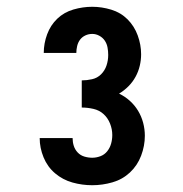

<svg xmlns="http://www.w3.org/2000/svg" viewBox="-20 -863 540 566"><path d="M252 -317Q222 -317 193.5 -325Q165 -333 142.5 -352Q120 -371 108.5 -399Q97 -427 97 -456H194Q194 -444 197.5 -433Q201 -422 209 -413.5Q217 -405 228.5 -401.5Q240 -398 252 -398Q264 -398 276 -402.5Q288 -407 296 -417Q304 -427 307.5 -439.5Q311 -452 311 -465Q311 -482 304.5 -498.5Q298 -515 285.5 -526.5Q273 -538 255.5 -542Q238 -546 221 -546V-626Q236 -626 251.5 -629.5Q267 -633 278 -644Q289 -655 294 -670Q299 -685 299 -701Q299 -712 297 -723Q295 -734 289 -743Q283 -752 273 -757.5Q263 -763 252 -763Q241 -763 231.5 -758.5Q222 -754 216 -746Q210 -738 207.5 -727.5Q205 -717 205 -707H109Q109 -735 119 -762Q129 -789 149 -808Q169 -827 196.5 -835Q224 -843 252 -843Q280 -843 308 -834.5Q336 -826 356 -806Q376 -786 386 -758.5Q396 -731 396 -703Q396 -686 392 -669Q388 -652 379.5 -636.5Q371 -621 358.5 -608.5Q346 -596 331 -587Q348 -579 362.5 -566Q377 -553 387 -536.5Q397 -520 402 -501Q407 -482 407 -463Q407 -433 396 -404Q385 -375 363 -354.5Q341 -334 311.5 -325.5Q282 -317 252 -317Z"/></svg>

Font: Iosevka SS18 Heavy
Style: Regular
Weight: 900
Monospace: yes
Designer: Belleve Invis
Foundry: Belleve Invis
Version: Version 25.1.1; ttfautohint (v1.8.4)